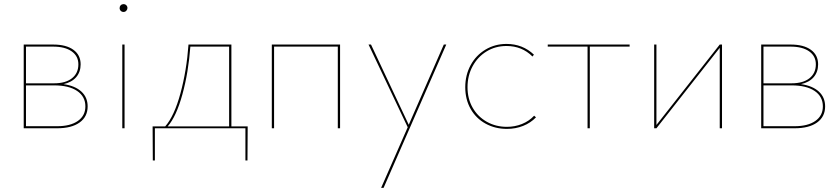

<svg xmlns="http://www.w3.org/2000/svg" viewBox="-20 -622 4073 931"><path d="M405 -106Q405 -56 366 -28Q327 0 257 0H95V-406H238Q301 -406 336 -380.5Q371 -355 371 -310Q371 -273 349.5 -248Q328 -223 288 -214Q344 -206 374.5 -178Q405 -150 405 -106ZM106 -396V-218H242Q298 -218 329 -242.5Q360 -267 360 -310Q360 -350 327.5 -373Q295 -396 237 -396ZM394 -106Q394 -154 354 -181Q314 -208 242 -208H106V-10H257Q321 -10 357.5 -35.5Q394 -61 394 -106Z M573 -406H584V0H573ZM560 -583Q560 -591 565.5 -596.5Q571 -602 579 -602Q587 -602 592.5 -596.5Q598 -591 598 -583Q598 -576 592.5 -570Q587 -564 579 -564Q571 -564 565.5 -569.5Q560 -575 560 -583Z M1180 156H1170V0H731V156H721L720 -9H781Q825 -59 855 -169.5Q885 -280 894 -406H1102V-9H1181ZM1091 -9V-396H903Q894 -272 864.5 -164.5Q835 -57 793 -9Z M1629 0H1618V-396H1309V0H1298V-406H1629Z M2144 -406 1840 289H1828L1957 -5L1767 -406H1779L1962 -17L2132 -406Z M2236 -199Q2236 -258 2262 -306Q2288 -354 2334 -381.5Q2380 -409 2436 -409Q2514 -409 2569 -357L2562 -348Q2511 -399 2436 -399Q2382 -399 2339 -372.5Q2296 -346 2271.5 -300.5Q2247 -255 2247 -199Q2247 -143 2272 -99.5Q2297 -56 2340.5 -31.5Q2384 -7 2438 -7Q2477 -7 2511.5 -21Q2546 -35 2570 -61L2579 -53Q2553 -26 2516.5 -11.5Q2480 3 2438 3Q2381 3 2334.5 -22.5Q2288 -48 2262 -94Q2236 -140 2236 -199Z M3033 -396H2840V0H2829V-396H2636V-406H3033Z M3481 0H3470V-390L3163 0H3152V-406H3163V-16L3470 -406H3481Z M3981 -106Q3981 -56 3942 -28Q3903 0 3833 0H3671V-406H3814Q3877 -406 3912 -380.5Q3947 -355 3947 -310Q3947 -273 3925.5 -248Q3904 -223 3864 -214Q3920 -206 3950.5 -178Q3981 -150 3981 -106ZM3682 -396V-218H3818Q3874 -218 3905 -242.5Q3936 -267 3936 -310Q3936 -350 3903.5 -373Q3871 -396 3813 -396ZM3970 -106Q3970 -154 3930 -181Q3890 -208 3818 -208H3682V-10H3833Q3897 -10 3933.5 -35.5Q3970 -61 3970 -106Z"/></svg>

Font: Ysabeau Hairline
Style: Regular
Weight: 100
Designer: Christian Thalmann (Catharsis Fonts)
Version: Version 0.003